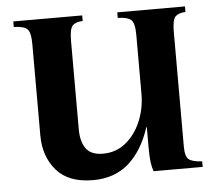

<svg xmlns="http://www.w3.org/2000/svg" viewBox="-50 -720 901 791"><g transform="rotate(-5 400.5 -325.0)"><path d="M304 15Q203 15 153 -42.5Q103 -100 103 -188V-565Q103 -614 88.5 -627.5Q74 -641 33 -642V-665H318V-642Q289 -641 276 -627.5Q263 -614 263 -565V-198Q263 -149 283.5 -119.5Q304 -90 354 -90Q408 -90 448 -122.5Q488 -155 510.5 -208Q533 -261 533 -322V-565Q533 -614 518.5 -627.5Q504 -641 463 -642V-665H743V-642Q714 -641 701 -627.5Q688 -614 688 -565V-90Q688 -49 703 -37Q718 -25 758 -23V0H555Q549 -16 546 -38.5Q543 -61 543 -100V-183H541Q510 -88 451.5 -36.5Q393 15 304 15Z"/></g></svg>

Font: Bona Nova
Style: Bold
Weight: 700
Designer: Mateusz Machalski
Foundry: Capitalics
Version: Version 4.001; ttfautohint (v1.8.3)